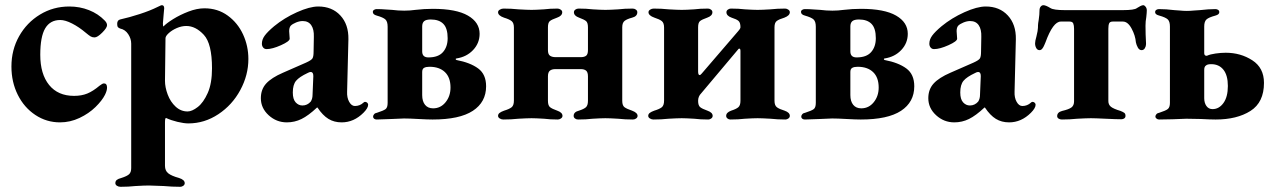

<svg xmlns="http://www.w3.org/2000/svg" viewBox="-20 -457 4911 739"><path d="M24 0ZM24 -201Q24 -265 53.5 -317.5Q83 -370 134 -401Q185 -432 247 -432Q287 -432 322.5 -418Q358 -404 383 -378Q392 -369 392 -360Q392 -350 373.5 -331.5Q355 -313 344 -313Q335 -313 328.5 -317Q322 -321 310 -331Q284 -353 257.5 -366.5Q231 -380 212 -380Q173 -380 154 -348Q135 -316 135 -246Q135 -172 169 -130Q203 -88 265 -88Q294 -88 316 -97Q338 -106 363 -127Q366 -129 371 -132.5Q376 -136 380 -136Q392 -136 392 -120Q392 -108 384 -92Q373 -70 347.5 -45Q322 -20 286 -3Q250 14 211 14Q159 14 116 -14.5Q73 -43 48.5 -92Q24 -141 24 -201Z M424 0ZM424 248Q424 240 429.5 235.5Q435 231 447 228Q469 221 477 213.5Q485 206 485 190V-289Q485 -308 473.5 -325.5Q462 -343 443 -347Q437 -349 434 -352.5Q431 -356 431 -365Q431 -379 442 -382Q478 -390 518 -403Q558 -416 586 -430Q589 -431 594.5 -434Q600 -437 603 -437Q612 -437 612 -425L610 -403Q607 -367 607 -367Q607 -357 609 -355Q620 -367 646.5 -383.5Q673 -400 705.5 -412.5Q738 -425 767 -425Q818 -425 856.5 -397Q895 -369 915.5 -324.5Q936 -280 936 -230Q936 -168 905 -110.5Q874 -53 820.5 -17.5Q767 18 705 18Q688 18 663 12Q638 6 619 -3Q615 -3 615 15V181Q615 200 627.5 210Q640 220 669 228Q691 235 691 248Q691 254 685.5 258Q680 262 674 262Q642 262 610 259Q568 257 553 257Q536 257 502 259Q475 262 444 262Q436 262 430 258Q424 254 424 248ZM796 -194Q796 -289 764.5 -323Q733 -357 697 -357Q679 -357 660.5 -349Q642 -341 629.5 -329.5Q617 -318 617 -310L615 -146Q615 -121 625.5 -93Q636 -65 656 -46.5Q676 -28 702 -28Q719 -28 741 -45Q763 -62 779.5 -99Q796 -136 796 -194Z M984 0ZM984 -79Q984 -113 1004.5 -135.5Q1025 -158 1069 -177L1158 -216Q1178 -225 1182.5 -232Q1187 -239 1187 -258L1188 -315Q1189 -344 1178 -360Q1167 -376 1145 -376Q1133 -376 1119.5 -370.5Q1106 -365 1099 -358Q1093 -351 1093 -337Q1093 -330 1094 -322.5Q1095 -315 1095 -308Q1095 -298 1061.5 -283Q1028 -268 1006 -268Q998 -268 993 -274Q988 -280 988 -289Q988 -305 999 -320Q1010 -335 1035 -356Q1074 -388 1123 -410Q1172 -432 1205 -432Q1258 -432 1290 -397.5Q1322 -363 1321 -306L1316 -104Q1315 -81 1324 -65Q1333 -49 1346 -49Q1365 -49 1379 -62Q1382 -65 1385 -65Q1390 -65 1393.5 -61.5Q1397 -58 1397 -54Q1397 -41 1379 -23Q1342 14 1295 14Q1266 14 1244 0.5Q1222 -13 1202 -43H1200Q1167 -12 1140.5 1Q1114 14 1084 14Q1044 14 1014 -13.5Q984 -41 984 -79ZM1176 -66Q1183 -77 1183 -92L1186 -164Q1186 -180 1176 -180Q1171 -180 1164 -176Q1132 -161 1119.5 -146Q1107 -131 1107 -101Q1107 -75 1118 -63Q1129 -51 1144 -51Q1163 -51 1176 -66Z M1416 -8Q1416 -13 1420 -17.5Q1424 -22 1431 -23Q1456 -31 1464 -37Q1472 -43 1472 -61V-354Q1472 -374 1463.5 -382Q1455 -390 1430 -397Q1415 -401 1415 -411Q1415 -416 1419.5 -419Q1424 -422 1430 -422Q1448 -422 1465 -420.5Q1482 -419 1489 -419Q1512 -416 1536 -416Q1558 -416 1579 -419Q1613 -423 1646 -423Q1736 -423 1781 -397Q1826 -371 1826 -327Q1826 -291 1801 -264.5Q1776 -238 1737 -232Q1734 -232 1734 -229.5Q1734 -227 1737 -226Q1790 -216 1820.5 -193.5Q1851 -171 1851 -125Q1851 -64 1800 -30.5Q1749 3 1645 3Q1626 3 1590 1Q1556 -1 1535 -1Q1522 -1 1488 1L1430 3Q1424 3 1420 0Q1416 -3 1416 -8ZM1703 -310Q1703 -348 1686.5 -365Q1670 -382 1638 -382Q1620 -382 1612.5 -375.5Q1605 -369 1605 -355V-259Q1605 -236 1629 -236Q1667 -236 1685 -256.5Q1703 -277 1703 -310ZM1714 -120Q1714 -159 1692.5 -179.5Q1671 -200 1633 -200Q1620 -200 1612.5 -196Q1605 -192 1605 -180V-91Q1605 -67 1616 -53.5Q1627 -40 1647 -40Q1676 -40 1695 -63.5Q1714 -87 1714 -120Z M1897 -11Q1897 -18 1903 -22.5Q1909 -27 1920 -31Q1940 -37 1949 -44Q1958 -51 1958 -70V-351Q1958 -369 1949 -376Q1940 -383 1920 -389Q1897 -397 1897 -410Q1897 -416 1904 -420Q1911 -424 1918 -424Q1948 -424 1976 -421Q2010 -419 2026 -419Q2041 -419 2073 -421Q2097 -424 2126 -424Q2132 -424 2138 -420Q2144 -416 2144 -410Q2144 -396 2124 -389Q2104 -382 2096.5 -376Q2089 -370 2089 -352V-264Q2089 -248 2097 -242.5Q2105 -237 2119 -237H2215Q2229 -237 2236 -242.5Q2243 -248 2243 -264V-352Q2243 -370 2235.5 -376Q2228 -382 2209 -389Q2189 -396 2189 -410Q2189 -416 2194.5 -420Q2200 -424 2207 -424Q2237 -424 2262 -421Q2294 -419 2310 -419Q2327 -419 2359 -421Q2384 -424 2415 -424Q2422 -424 2427.5 -420Q2433 -416 2433 -410Q2433 -394 2413 -389Q2394 -384 2384.5 -377Q2375 -370 2375 -352V-69Q2375 -51 2383.5 -44.5Q2392 -38 2413 -31Q2434 -23 2434 -11Q2434 -5 2428.5 -1Q2423 3 2416 3Q2386 3 2359 0Q2327 -2 2310 -2Q2293 -2 2261 0Q2236 3 2205 3Q2198 3 2193 -1Q2188 -5 2188 -11Q2188 -26 2208 -31Q2227 -37 2235 -44Q2243 -51 2243 -69V-163Q2243 -179 2236 -185Q2229 -191 2215 -191H2118Q2104 -191 2096.5 -185Q2089 -179 2089 -163V-69Q2089 -51 2097 -44.5Q2105 -38 2125 -31Q2145 -24 2145 -11Q2145 -5 2139 -1Q2133 3 2127 3Q2098 3 2074 0Q2042 -2 2026 -2Q2009 -2 1975 0Q1948 3 1917 3Q1910 3 1903.5 -1Q1897 -5 1897 -11Z M2475 -11Q2475 -18 2481 -22.5Q2487 -27 2498 -31Q2518 -37 2527 -44Q2536 -51 2536 -70V-351Q2536 -369 2527 -376Q2518 -383 2499 -389Q2476 -397 2476 -410Q2476 -416 2482.5 -420Q2489 -424 2496 -424Q2526 -424 2554 -421Q2588 -419 2604 -419Q2621 -419 2651 -421Q2675 -424 2705 -424Q2711 -424 2716.5 -420Q2722 -416 2722 -410Q2722 -396 2702 -389Q2682 -382 2674.5 -376Q2667 -370 2667 -352V-182Q2667 -168 2673 -168Q2676 -168 2681 -174L2822 -338Q2824 -340 2827 -344.5Q2830 -349 2830 -352Q2830 -370 2822.5 -376.5Q2815 -383 2796 -389Q2776 -396 2776 -410Q2776 -416 2781.5 -420Q2787 -424 2793 -424Q2823 -424 2848 -421Q2880 -419 2896 -419Q2913 -419 2945 -421Q2972 -424 3002 -424Q3008 -424 3014 -420Q3020 -416 3020 -410Q3020 -397 2999 -389Q2979 -383 2970 -376.5Q2961 -370 2961 -352V-69Q2961 -51 2970.5 -44Q2980 -37 3000 -31Q3020 -24 3020 -11Q3020 -5 3014.5 -1Q3009 3 3003 3Q2973 3 2946 0Q2912 -2 2896 -2Q2879 -2 2847 0Q2822 3 2791 3Q2785 3 2780 -1Q2775 -5 2775 -11Q2775 -24 2794 -31Q2813 -37 2821.5 -44Q2830 -51 2830 -69V-262Q2830 -268 2827 -269.5Q2824 -271 2822 -268L2679 -98Q2667 -86 2667 -69Q2667 -51 2675 -44.5Q2683 -38 2703 -31Q2723 -24 2723 -11Q2723 -5 2717.5 -1Q2712 3 2706 3Q2676 3 2652 0Q2620 -2 2604 -2Q2587 -2 2553 0Q2526 3 2495 3Q2488 3 2481.5 -1Q2475 -5 2475 -11Z M3064 -8Q3064 -13 3068 -17.5Q3072 -22 3079 -23Q3104 -31 3112 -37Q3120 -43 3120 -61V-354Q3120 -374 3111.5 -382Q3103 -390 3078 -397Q3063 -401 3063 -411Q3063 -416 3067.5 -419Q3072 -422 3078 -422Q3096 -422 3113 -420.5Q3130 -419 3137 -419Q3160 -416 3184 -416Q3206 -416 3227 -419Q3261 -423 3294 -423Q3384 -423 3429 -397Q3474 -371 3474 -327Q3474 -291 3449 -264.5Q3424 -238 3385 -232Q3382 -232 3382 -229.5Q3382 -227 3385 -226Q3438 -216 3468.5 -193.5Q3499 -171 3499 -125Q3499 -64 3448 -30.5Q3397 3 3293 3Q3274 3 3238 1Q3204 -1 3183 -1Q3170 -1 3136 1L3078 3Q3072 3 3068 0Q3064 -3 3064 -8ZM3351 -310Q3351 -348 3334.5 -365Q3318 -382 3286 -382Q3268 -382 3260.5 -375.5Q3253 -369 3253 -355V-259Q3253 -236 3277 -236Q3315 -236 3333 -256.5Q3351 -277 3351 -310ZM3362 -120Q3362 -159 3340.5 -179.5Q3319 -200 3281 -200Q3268 -200 3260.5 -196Q3253 -192 3253 -180V-91Q3253 -67 3264 -53.5Q3275 -40 3295 -40Q3324 -40 3343 -63.5Q3362 -87 3362 -120Z M3553 0ZM3553 -79Q3553 -113 3573.5 -135.5Q3594 -158 3638 -177L3727 -216Q3747 -225 3751.5 -232Q3756 -239 3756 -258L3757 -315Q3758 -344 3747 -360Q3736 -376 3714 -376Q3702 -376 3688.5 -370.5Q3675 -365 3668 -358Q3662 -351 3662 -337Q3662 -330 3663 -322.5Q3664 -315 3664 -308Q3664 -298 3630.5 -283Q3597 -268 3575 -268Q3567 -268 3562 -274Q3557 -280 3557 -289Q3557 -305 3568 -320Q3579 -335 3604 -356Q3643 -388 3692 -410Q3741 -432 3774 -432Q3827 -432 3859 -397.5Q3891 -363 3890 -306L3885 -104Q3884 -81 3893 -65Q3902 -49 3915 -49Q3934 -49 3948 -62Q3951 -65 3954 -65Q3959 -65 3962.5 -61.5Q3966 -58 3966 -54Q3966 -41 3948 -23Q3911 14 3864 14Q3835 14 3813 0.5Q3791 -13 3771 -43H3769Q3736 -12 3709.5 1Q3683 14 3653 14Q3613 14 3583 -13.5Q3553 -41 3553 -79ZM3745 -66Q3752 -77 3752 -92L3755 -164Q3755 -180 3745 -180Q3740 -180 3733 -176Q3701 -161 3688.5 -146Q3676 -131 3676 -101Q3676 -75 3687 -63Q3698 -51 3713 -51Q3732 -51 3745 -66Z M4049 -10Q4049 -25 4068 -30Q4094 -36 4104 -43.5Q4114 -51 4114 -67V-346Q4114 -359 4111 -366.5Q4108 -374 4097 -374H4063Q4033 -374 4004 -294Q4003 -292 3999.5 -283.5Q3996 -275 3991.5 -269.5Q3987 -264 3981 -264Q3973 -264 3968.5 -272Q3964 -280 3964 -290Q3964 -299 3969 -316Q3975 -340 3975 -350Q3975 -361 3976 -368.5Q3977 -376 3978 -381Q3981 -401 3981 -417Q3981 -426 3985.5 -431.5Q3990 -437 3996 -437Q4005 -437 4023 -426Q4035 -418 4079 -418H4301Q4347 -418 4356 -426Q4362 -430 4369 -433.5Q4376 -437 4380 -437Q4385 -437 4389.5 -431Q4394 -425 4394 -417Q4394 -409 4392 -391Q4389 -375 4389 -358Q4389 -325 4391 -291V-287Q4391 -279 4386.5 -271.5Q4382 -264 4374 -264Q4365 -264 4359.5 -274Q4354 -284 4352 -294Q4350 -320 4335.5 -347Q4321 -374 4302 -374H4263Q4252 -374 4249 -367Q4246 -360 4246 -346V-68Q4246 -54 4256 -46Q4266 -38 4293 -30Q4303 -26 4307.5 -22.5Q4312 -19 4312 -11Q4312 -5 4307.5 -1.5Q4303 2 4296 2Q4277 2 4235 0Q4195 -2 4179 -2Q4162 -2 4126 0Q4098 3 4067 3Q4060 3 4054.5 -0.5Q4049 -4 4049 -10Z M4427 -8Q4427 -13 4431 -17.5Q4435 -22 4442 -23Q4467 -31 4475 -37.5Q4483 -44 4483 -61V-355Q4483 -374 4475 -382Q4467 -390 4442 -397Q4426 -401 4426 -410Q4426 -416 4430.5 -419Q4435 -422 4441 -422Q4468 -422 4500 -418Q4507 -418 4521 -416.5Q4535 -415 4548 -415Q4561 -415 4575.5 -416.5Q4590 -418 4598 -418Q4632 -422 4658 -422Q4664 -422 4668.5 -419Q4673 -416 4673 -410Q4673 -401 4658 -397Q4632 -390 4623.5 -382Q4615 -374 4615 -355V-252Q4615 -246 4619 -243.5Q4623 -241 4627 -243Q4638 -248 4658.5 -251Q4679 -254 4698 -254Q4755 -254 4800 -225Q4845 -196 4845 -138Q4845 -63 4793 -30Q4741 3 4659 3Q4638 3 4602 1L4546 0Q4532 0 4494 2L4441 3Q4436 3 4431.5 -0.5Q4427 -4 4427 -8ZM4706 -126Q4706 -167 4689 -188.5Q4672 -210 4642 -210Q4627 -210 4622 -205Q4615 -201 4615 -188V-79Q4615 -61 4623.5 -49Q4632 -37 4647 -37Q4672 -37 4689 -60.5Q4706 -84 4706 -126Z"/></svg>

Font: EB Garamond
Style: Bold
Weight: 700
Designer: Georg Duffner and Octavio Pardo
Foundry: Georg Duffner
Version: Version 1.000; ttfautohint (v1.6)